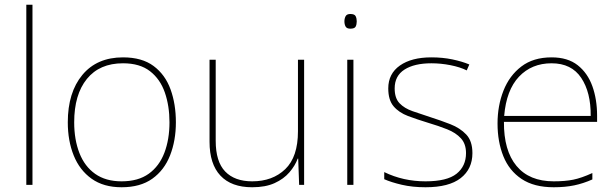

<svg xmlns="http://www.w3.org/2000/svg" viewBox="-20 -780 2600 810"><path d="M117 0H91V-760H117Z M722 -264Q722 -187 697.5 -124.5Q673 -62 622.5 -26Q572 10 493 10Q417 10 366.5 -26Q316 -62 291 -124Q266 -186 266 -264Q266 -390 327.5 -464Q389 -538 499 -538Q579 -538 628 -501.5Q677 -465 699.5 -403Q722 -341 722 -264ZM293 -264Q293 -191 315 -134.5Q337 -78 381.5 -46.5Q426 -15 493 -15Q563 -15 607.5 -47Q652 -79 673.5 -135.5Q695 -192 695 -264Q695 -333 675.5 -389.5Q656 -446 613 -479.5Q570 -513 499 -513Q400 -513 346.5 -447Q293 -381 293 -264Z M1263 -528V0H1242L1238 -111H1236Q1225 -81 1201 -53Q1177 -25 1138.5 -7.5Q1100 10 1044 10Q956 10 910 -39Q864 -88 864 -182V-528H890V-186Q890 -98 930 -56.5Q970 -15 1044 -15Q1130 -15 1183.5 -66.5Q1237 -118 1237 -226V-528Z M1458 -721Q1476 -721 1480.5 -711.5Q1485 -702 1485 -690Q1485 -677 1480.5 -668Q1476 -659 1458 -659Q1443 -659 1438 -668Q1433 -677 1433 -690Q1433 -702 1438 -711.5Q1443 -721 1458 -721ZM1471 -528V0H1445V-528Z M1973 -134Q1973 -67 1923.5 -28.5Q1874 10 1775 10Q1720 10 1675 -0.5Q1630 -11 1601 -24V-54Q1681 -15 1775 -15Q1866 -15 1906 -47Q1946 -79 1946 -134Q1946 -173 1924.5 -196.5Q1903 -220 1866.5 -234.5Q1830 -249 1786 -262Q1740 -276 1701.5 -290.5Q1663 -305 1640.5 -331.5Q1618 -358 1618 -407Q1618 -469 1667 -503.5Q1716 -538 1800 -538Q1847 -538 1888 -529.5Q1929 -521 1960 -508L1949 -483Q1921 -497 1880.5 -505Q1840 -513 1800 -513Q1728 -513 1686.5 -486.5Q1645 -460 1645 -407Q1645 -366 1665.5 -344.5Q1686 -323 1720.5 -311Q1755 -299 1795 -286Q1839 -272 1880 -256Q1921 -240 1947 -212.5Q1973 -185 1973 -134Z M2307 -538Q2375 -538 2417 -505Q2459 -472 2479 -416.5Q2499 -361 2499 -291V-266H2106Q2105 -145 2159 -80Q2213 -15 2316 -15Q2364 -15 2398.5 -22Q2433 -29 2479 -50V-23Q2441 -6 2402.5 2Q2364 10 2316 10Q2233 10 2180.5 -25Q2128 -60 2103.5 -121Q2079 -182 2079 -259Q2079 -334 2104 -397.5Q2129 -461 2179.5 -499.5Q2230 -538 2307 -538ZM2307 -513Q2223 -513 2169.5 -456.5Q2116 -400 2107 -291H2472Q2473 -390 2432 -451.5Q2391 -513 2307 -513Z"/></svg>

Font: Noto Sans Bengali UI Thin
Style: Regular
Weight: 100
Designer: Jelle Bosma - Monotype Design Team
Foundry: Monotype Imaging Inc.
Version: Version 2.003; ttfautohint (v1.8.4.7-5d5b)